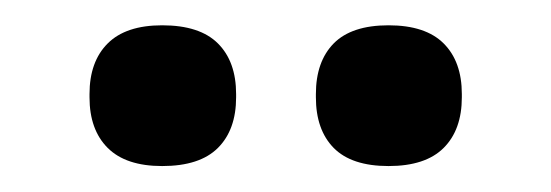

<svg xmlns="http://www.w3.org/2000/svg" viewBox="-20 -690 425 148"><path d="M105 -562Q77 -562 63 -576Q49 -590 49 -615V-617.5Q49 -642.5 63 -656.5Q77 -670.5 105 -670.5Q134 -670.5 148 -656.5Q162 -642.5 162 -617.5V-615Q162 -590 148 -576Q134 -562 105 -562ZM279.5 -562Q251 -562 237.2 -576Q223.5 -590 223.5 -615V-617.5Q223.5 -642.5 237.2 -656.5Q251 -670.5 279.5 -670.5Q308 -670.5 322 -656.5Q336 -642.5 336 -617.5V-615Q336 -590 322 -576Q308 -562 279.5 -562Z"/></svg>

Font: Anek Gurmukhi Medium SemiExpanded
Style: Regular
Weight: 500
Width: 6
Version: Version 1.003